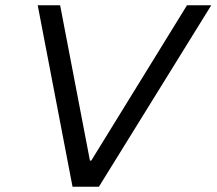

<svg xmlns="http://www.w3.org/2000/svg" viewBox="-20 -708 821 728"><path d="M255 0 123 -688H208L321 -99H326L689 -688H781L355 0Z"/></svg>

Font: Saira SemiExpanded
Style: Italic
Weight: 400
Width: 6
Italic angle: -12°
Designer: Hector Gatti with collaboration of the Omnibus-Type team
Foundry: Omnibus-Type
Version: Version 1.101